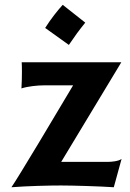

<svg xmlns="http://www.w3.org/2000/svg" viewBox="-20 -768 540 795"><path d="M27.3 7.3C95.7 2 185.1 0 232.9 0C280.8 0 394 3.4 451.2 7.3L483.4 -109.9C470.2 -100.1 441.4 -97.7 425.3 -97.7H233.4L482.4 -510.3H69.8C70.3 -495.6 70.8 -498.5 70.8 -472.2C70.8 -451.2 70.3 -427.2 68.8 -401.9C95.2 -410.6 135.7 -414.6 161.6 -414.6H282.7C223.6 -314.5 49.3 -22.9 27.3 7.3ZM265.1 -582C290.5 -619.6 306.6 -641.6 333 -674.3L239.7 -748C219.7 -726.1 190.9 -690.4 167 -652.3Z"/></svg>

Font: HammersmithOne
Style: Regular
Weight: 400
Designer: Nicole Fally
Foundry: Nicole Fally
Version: Version 1.003